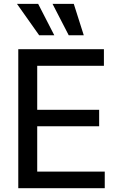

<svg xmlns="http://www.w3.org/2000/svg" viewBox="-20 -985 624 1005"><path d="M75.7 0V-727.5H523.9V-640.6H174.8V-410.2H499V-324.2H174.8V-86.9H528.3V0ZM185.1 -800.3 68.8 -964.8H179.7L264.2 -800.3ZM339.8 -800.3 254.9 -964.8H366.2L418.5 -800.3Z"/></svg>

Font: Inter Cardless Tabular
Style: Regular
Weight: 400
Designer: Rasmus Andersson
Foundry: rsms
Version: Version 4.000;git-4fc901f